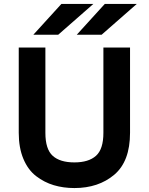

<svg xmlns="http://www.w3.org/2000/svg" viewBox="-20 -941 754 973"><path d="M291 -921H453L275 -765H149ZM75 -268V-700H210V-268Q210 -185 247 -151.5Q284 -118 357 -118Q429 -118 466.5 -151.5Q504 -185 504 -268V-700H639V-268Q639 -123 559 -55.5Q479 12 357 12Q301 12 252.5 -2.5Q204 -17 163 -48.5Q122 -80 98.5 -136Q75 -192 75 -268ZM369 -765 511 -921H673L495 -765Z"/></svg>

Font: ReCut ExtraBold
Style: Regular
Weight: 800
Designer: Giant Group (for alternate capitals set)
Version: Version 2.002;FEAKit 1.0